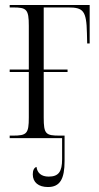

<svg xmlns="http://www.w3.org/2000/svg" viewBox="-20 -556 398 773"><path d="M19 0H230V85C230 135 216 155 176 155C146 155 130 140 127 116C117 119 112 130 112 146C112 178 135 197 173 197C222 197 240 164 240 92V-10H221C164 -10 156 -16 156 -83V-266H252V-276H156V-526H255C315 -526 328 -513 330 -423L331 -381H341V-536H19V-526H32C87 -526 96 -519 96 -452V-276H19V-266H96V-83C96 -18 88 -10 32 -10H19Z"/></svg>

Font: Noto Serif Display ExtraCondensed Light
Style: Regular
Weight: 300
Width: 2
Designer: Monotype Design Team
Foundry: Monotype Imaging Inc.
Version: Version 2.009